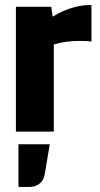

<svg xmlns="http://www.w3.org/2000/svg" viewBox="-20 -521 395 760"><path d="M43 0ZM193 0H43V-494H183L188 -456H190Q226 -478 263.5 -489.5Q301 -501 334 -501H342V-356Q333 -358 322.5 -358.5Q312 -359 296 -359Q267 -359 241 -355.5Q215 -352 193 -345ZM177 50 157 169Q153 192 137 205.5Q121 219 96 219H53V50Z"/></svg>

Font: Blinker
Style: Bold
Weight: 700
Designer: Juergen Huber
Foundry: supertype
Version: Version 1.015;PS 1.15;hotconv 1.0.88;makeotf.lib2.5.647800; 